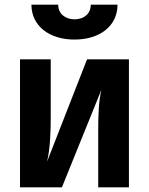

<svg xmlns="http://www.w3.org/2000/svg" viewBox="-20 -805 640 825"><path d="M300 -635C411 -635 485 -695 485 -785H370C370 -747 342 -722 300 -722C259 -722 230 -747 230 -785H115C115 -695 190 -635 300 -635ZM66 0H246L416 -420C404 -373 402 -306 402 -245V0H534V-550H354L182 -110C196 -166 198 -244 198 -305V-550H66Z"/></svg>

Font: JetBrains Mono ExtraBold
Style: Regular
Weight: 800
Monospace: yes
Designer: Philipp Nurullin, Konstantin Bulenkov
Foundry: JetBrains
Version: Version 2.305